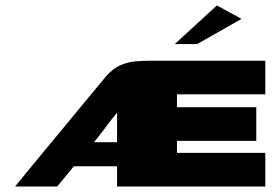

<svg xmlns="http://www.w3.org/2000/svg" viewBox="-20 -682 1008 702"><path d="M35 0Q78 -53 110 -91.5Q142 -130 168.5 -162Q195 -194 222.5 -227.5Q250 -261 284.5 -302.5Q319 -344 367 -402Q392 -431 419 -443Q446 -455 474.5 -457.5Q503 -460 532 -460H950Q950 -429 950 -398.5Q950 -368 950 -337H627V-290H917V-167Q844 -167 772 -167Q700 -167 627 -167V-123H950V0Q815 0 679.5 0Q544 0 408 0V-74H250Q235 -55 219.5 -37Q204 -19 189 0ZM324 -162Q345 -162 366 -162Q387 -162 408 -162Q408 -189 408 -216Q408 -243 408 -270Q405 -266 402 -262.5Q399 -259 396 -255Q395 -254 393.5 -252Q392 -250 390 -248Q374 -226 357.5 -205Q341 -184 324 -162ZM619 -521 773 -662 863 -613 701 -521Z"/></svg>

Font: Genos Thin Black
Style: Regular
Weight: 900
Version: Version 1.010